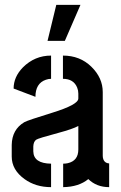

<svg xmlns="http://www.w3.org/2000/svg" viewBox="-20 -771 499 791"><path d="M175.8 -602.5 211.9 -751H311.5L247.1 -602.5ZM28.3 -126Q28.3 -71.3 81.1 -33.2Q127 0 190.4 0V-96.7Q118.2 -97.7 117.2 -147.5V-168Q118.2 -187.5 128.9 -195.3Q136.7 -201.2 220.7 -223.6Q279.3 -239.3 302.7 -252V-155.3Q302.7 -108.4 258.8 -98.6Q250 -96.7 240.2 -96.7V0Q304.7 -1 343.8 -33.2Q377.9 0 429.7 0V-97.7Q404.3 -99.6 403.3 -128.9V-391.6Q403.3 -450.2 356.4 -496.1Q309.6 -542 239.3 -542V-446.3Q283.2 -446.3 297.9 -410.2Q302.7 -398.4 302.7 -385.7V-365.2Q302.7 -339.8 195.3 -306.6Q93.8 -275.4 80.1 -267.6Q29.3 -237.3 28.3 -173.8ZM36.1 -406.2 126 -372.1Q126 -427.7 168.9 -442.4Q179.7 -446.3 190.4 -446.3V-542Q123 -542 74.2 -493.2Q36.1 -454.1 36.1 -406.2Z"/></svg>

Font: Post No Bills Colombo
Style: Bold
Weight: 700
Designer: Kosala Senevirathne, Siva Puranthara, Lasantha Premarathna, Tharique Azeez
Foundry: Mooniak
Version: Version 1.220 ; ttfautohint (v1.6)